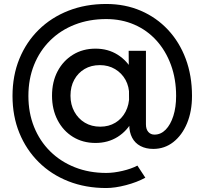

<svg xmlns="http://www.w3.org/2000/svg" viewBox="-20 -735 1030 967"><path d="M515 212Q411 212 324.5 178Q238 144 175 81.5Q112 19 77.5 -65.5Q43 -150 43 -252Q43 -354 77.5 -438.5Q112 -523 175 -585Q238 -647 324.5 -681Q411 -715 515 -715Q610 -715 689 -681Q768 -647 826 -585Q884 -523 915.5 -438.5Q947 -354 947 -252H867Q867 -337 841 -408Q815 -479 768 -531Q721 -583 656.5 -611Q592 -639 515 -639Q429 -639 357 -611Q285 -583 232.5 -531Q180 -479 151.5 -408Q123 -337 123 -252Q123 -167 151.5 -96Q180 -25 232.5 27Q285 79 357 107.5Q429 136 515 136Q553 136 597.5 125.5Q642 115 672 99L712 160Q670 183 614.5 197.5Q559 212 515 212ZM461 -15Q397 -15 347.5 -45.5Q298 -76 270 -130Q242 -184 242 -253Q242 -323 270 -376Q298 -429 347.5 -459.5Q397 -490 461 -490Q524 -490 572.5 -459.5Q621 -429 649 -376Q677 -323 677 -253Q677 -184 649 -130Q621 -76 572.5 -45.5Q524 -15 461 -15ZM485 -97Q528 -97 561 -117Q594 -137 612.5 -172.5Q631 -208 631 -253Q631 -299 612 -333Q593 -367 559.5 -387Q526 -407 483 -407Q439 -407 406 -387.5Q373 -368 354 -333.5Q335 -299 335 -253Q335 -208 354.5 -172.5Q374 -137 407.5 -117Q441 -97 485 -97ZM752 15Q715 15 687.5 0.5Q660 -14 645.5 -41.5Q631 -69 631 -106L715 -109Q715 -84 727 -70.5Q739 -57 758 -57Q790 -57 814.5 -82Q839 -107 853 -151Q867 -195 867 -252H947Q947 -174 922 -114Q897 -54 853 -19.5Q809 15 752 15ZM631 -106 628 -479H715V-109Z"/></svg>

Font: Figtree Light Medium
Style: Regular
Weight: 500
Version: Version 2.001;gftools[0.9.30]